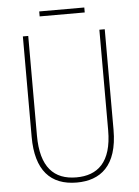

<svg xmlns="http://www.w3.org/2000/svg" viewBox="-57 -871 668 925"><g transform="rotate(-5 277.0 -408.5)"><path d="M386 -827H168V-803H386ZM475 -228V-714H449V-228C449 -72 379 -15 277 -15C169 -15 105 -79 105 -232V-714H79V-228C79 -66 150 10 277 10C390 10 475 -52 475 -228Z"/></g></svg>

Font: Noto Sans Gujarati UI Condensed Thin
Style: Regular
Weight: 100
Width: 3
Designer: Jelle Bosma - Monotype Design Team, Universal Thirst
Foundry: Monotype Imaging Inc.
Version: Version 2.106